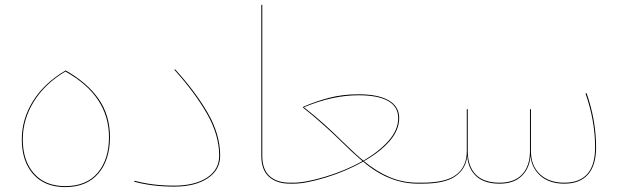

<svg xmlns="http://www.w3.org/2000/svg" viewBox="-20 -750 2533 784"><path d="M69 -181Q69 -264 115 -337.5Q161 -411 246 -461L247 -463Q337 -412 383 -345.5Q429 -279 429 -190Q429 -97 381.5 -41.5Q334 14 246 14Q163 14 116 -38.5Q69 -91 69 -181ZM425 -190Q425 -359 247 -458Q163 -408 118 -335Q73 -262 73 -181Q73 -93 119 -41.5Q165 10 246 10Q333 10 379 -44.5Q425 -99 425 -190Z M528 -8 529 -12Q603 8 691 8Q775 8 825 -24.5Q875 -57 875 -114Q875 -199 825 -286Q775 -373 692 -465L695 -467Q778 -376 828.5 -288.5Q879 -201 879 -114Q879 -56 828 -22Q777 12 691 12Q602 12 528 -8Z M1047 -730H1051V-114Q1051 -58 1081 -31Q1111 -4 1164 -4L1166 -2L1164 0Q1110 0 1078.5 -28Q1047 -56 1047 -114Z M1706 -2 1703 0H1687Q1568 0 1463 -90Q1392 -50 1310 -25Q1228 0 1178 0H1164L1162 -2L1164 -4H1177Q1227 -4 1308.5 -28.5Q1390 -53 1460 -92Q1418 -128 1379 -167Q1293 -251 1218 -310V-314Q1271 -337 1325.5 -351Q1380 -365 1444 -365Q1525 -365 1567.5 -340Q1610 -315 1610 -268Q1610 -219 1571 -174Q1532 -129 1466 -92Q1518 -49 1571.5 -26.5Q1625 -4 1687 -4H1704ZM1381 -170Q1434 -118 1464 -94Q1529 -132 1567.5 -176Q1606 -220 1606 -268Q1606 -314 1565 -337.5Q1524 -361 1444 -361Q1337 -361 1221 -312Q1267 -276 1302 -244.5Q1337 -213 1381 -170Z M2414 -148Q2414 -75 2381 -37.5Q2348 0 2284 0Q2224 0 2187.5 -31.5Q2151 -63 2146 -114Q2143 -64 2111 -32Q2079 0 2020 0Q1957 0 1924 -31Q1891 -62 1888 -114Q1883 -61 1840 -30.5Q1797 0 1703 0L1701 -2L1703 -4Q1801 -4 1843.5 -37Q1886 -70 1886 -132V-304H1890V-133Q1890 -71 1922.5 -37.5Q1955 -4 2020 -4Q2081 -4 2112.5 -38.5Q2144 -73 2144 -133V-304H2148V-133Q2148 -73 2185 -38.5Q2222 -4 2284 -4Q2410 -4 2410 -148Q2410 -257 2371 -368L2375 -370Q2414 -259 2414 -148Z"/></svg>

Font: FiraGO Four
Style: Regular
Weight: 100
Designer: bBox Type
Foundry: bBox Type GmbH
Version: Version 1.001